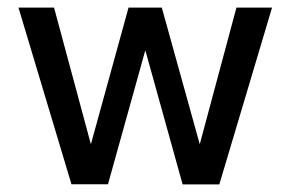

<svg xmlns="http://www.w3.org/2000/svg" viewBox="-20 -483 761 503"><path d="M599.4 -463 503.3 -105.1 403.9 -463H316.7L218.1 -105.1L121.6 -463H28.4L167.2 -0.3H262.9L360.7 -351.3L458.4 0H554.6L692.7 -463Z"/></svg>

Font: Estedad-VF-FD Black
Style: Regular
Weight: 900
Designer: Amin Abedi
Version: Version 4.000